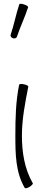

<svg xmlns="http://www.w3.org/2000/svg" viewBox="-20 -991 235 1025"><path d="M70 -794C88 -848 113 -899 130 -952C132 -956 122 -963 109 -967C96 -972 84 -972 83 -968C65 -914 55 -859 37 -806C34 -798 40 -790 49 -787C58 -784 67 -787 70 -794ZM82 -538C64 -449 62 -358 62 -267C62 -170 63 -71 112 12C114 16 125 14 137 7C149 0 157 -9 155 -13C111 -89 97 -178 97 -267C97 -355 114 -442 131 -528C132 -533 122 -538 108 -541C95 -544 83 -543 82 -538Z"/></svg>

Font: Nupuram Thin
Style: Regular
Weight: 100
Designer: Santhosh Thottingal (santhosh.thottingal@gmail.com)
Foundry: SMC
Version: Version 1.000